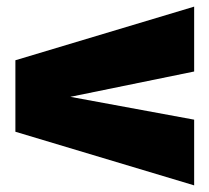

<svg xmlns="http://www.w3.org/2000/svg" viewBox="-20 -600 630 580"><path d="M566.5 -580V-384L192.5 -307.5L566.5 -238.5V-40L26.5 -202V-418Z"/></svg>

Font: Overused Grotesk Black
Style: Regular
Weight: 900
Version: Version 0.004